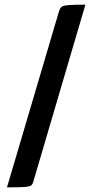

<svg xmlns="http://www.w3.org/2000/svg" viewBox="-20 -785 397 825"><path d="M10 20 234 -738Q238 -750 244.5 -755.5Q251 -761 273.5 -763Q296 -765 347 -765L123 -4Q120 7 113.5 12Q107 17 84 18.5Q61 20 10 20Z"/></svg>

Font: Yanone Kaffeesatz SemiBold
Style: Regular
Weight: 600
Designer: Yanone (Cyrillic: Daniel Pouzeot, Huerta Tipografica, and Cyreal)
Foundry: Yanone
Version: Version 2.003